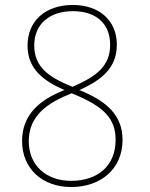

<svg xmlns="http://www.w3.org/2000/svg" viewBox="-20 -744 603 774"><path d="M267 10C384 10 474 -61 474 -180C474 -279 411 -336 300 -381C394 -423 451 -473 451 -564C451 -662 379 -724 274 -724C162 -724 91 -659 91 -560C91 -465 157 -417 240 -381C138 -341 69 -281 69 -175C69 -65 150 10 267 10ZM272 -394C176 -433 118 -474 118 -561C118 -648 181 -699 274 -699C367 -699 424 -649 424 -564C424 -477 369 -436 272 -394ZM267 -15C165 -15 96 -78 96 -175C96 -279 173 -330 269 -368C400 -315 446 -266 446 -180C446 -74 372 -15 267 -15Z"/></svg>

Font: Noto Sans Mono SemiCondensed Thin
Style: Regular
Weight: 100
Width: 4
Designer: Monotype Design Team
Foundry: Monotype Imaging Inc.
Version: Version 2.014